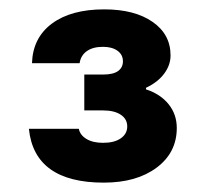

<svg xmlns="http://www.w3.org/2000/svg" viewBox="-20 -880 440 410"><path d="M201.7 -490Q127.5 -490 87.5 -518.8Q47.5 -547.5 41.7 -605H148.3Q150.8 -591.7 164.6 -583.3Q178.3 -575 200 -575Q224.2 -575 237.9 -584.6Q251.7 -594.2 251.7 -610Q251.7 -625.8 237.9 -635Q224.2 -644.2 200 -644.2H160V-720.8H200Q221.7 -720.8 232.1 -728.3Q242.5 -735.8 242.5 -749.2Q242.5 -763.3 230.8 -771.7Q219.2 -780 200 -780Q178.3 -780 165.4 -770.8Q152.5 -761.7 150 -745H48.3Q50 -799.2 90.8 -829.6Q131.7 -860 202.5 -860Q267.5 -860 305.8 -833.3Q344.2 -806.7 344.2 -761.7Q344.2 -740.8 330.4 -722.5Q316.7 -704.2 291.7 -692.5V-689.2Q322.5 -679.2 340 -657.5Q357.5 -635.8 357.5 -606.7Q357.5 -554.2 314.6 -522.1Q271.7 -490 201.7 -490Z"/></svg>

Font: Funnel Display Light ExtraBold
Style: Regular
Weight: 800
Version: Version 1.000